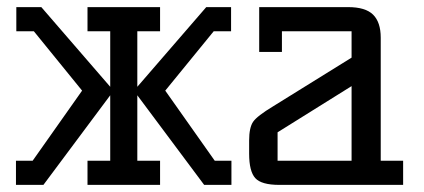

<svg xmlns="http://www.w3.org/2000/svg" viewBox="-20 -520 1193 540"><path d="M24.9 0V-67.9H71.8L210.9 -265.1L75.2 -432.1H25.9V-500H96.2L290 -275.9V-432.1H226.1V-500H430.2V-432.1H366.2V-275.9L560.1 -500H629.9V-432.1H581.1L444.8 -265.1L584 -67.9H630.9V0H554.2L366.2 -252V-67.9H430.2V0H226.1V-67.9H290V-252L102.1 0Z M680.7 -87.9V-125Q680.7 -161.1 691.9 -177.5Q703.1 -193.8 748.5 -221.2L968.8 -357.9V-432.1H772.9V-374H709V-500H959Q1007.8 -500 1029.3 -478.8Q1050.8 -457.5 1050.8 -414.1V-67.9H1113.8V0H765.6Q715.3 0 698 -19Q680.7 -38.1 680.7 -87.9ZM760.7 -67.9H968.8V-277.8L760.7 -147.9Z"/></svg>

Font: Kelly Slab
Style: Regular
Weight: 400
Designer: Denis Masharov
Foundry: Denis Masharov
Version: Version 1.001